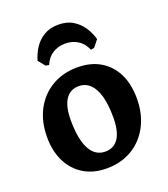

<svg xmlns="http://www.w3.org/2000/svg" viewBox="-130 -781 776 886"><g transform="rotate(-20 258.0 -338.0)"><path d="M242.6 12Q179.3 12 131.9 -16.2Q84.5 -44.5 58.5 -96.3Q32.4 -148.2 32.4 -216.8Q32.4 -293.3 62.7 -350.8Q92.9 -408.3 147.5 -440.6Q202.1 -473 273.4 -473Q338.1 -473 385.2 -445.2Q432.4 -417.5 457.8 -366.3Q483.2 -315.2 483.2 -244.7Q483.2 -169.2 452.9 -111Q422.6 -52.7 368.6 -20.4Q314.5 12 242.6 12ZM263.4 -63.2Q305.9 -63.2 328.5 -97.4Q351.1 -131.6 351.1 -199.2Q351.1 -262.4 339.2 -304.6Q327.3 -346.7 304.6 -368Q281.8 -389.3 249.7 -389.3Q207.3 -389.3 184.6 -355Q162 -320.7 162 -253.4Q162 -189.8 173.9 -147.5Q185.8 -105.1 208.6 -84.1Q231.3 -63.2 263.4 -63.2ZM258 -595.4Q224.3 -595.4 196.7 -578.5Q169.2 -561.5 155.3 -527.6L138.7 -530.8L111.9 -564.2Q120.7 -595.5 138.8 -623.7Q157 -652 186.7 -670.1Q216.4 -688.2 258 -688.2Q300.2 -688.2 329.6 -670.1Q359.1 -652 377.4 -623.7Q395.8 -595.5 404.2 -564.2L377.4 -530.8L360.8 -527.6Q346.9 -561.5 319.6 -578.5Q292.3 -595.4 258 -595.4Z"/></g></svg>

Font: Alegreya
Style: Regular
Weight: 400
Designer: Juan Pablo del Peral
Foundry: Huerta Tipografica
Version: Version 2.009